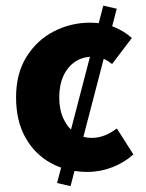

<svg xmlns="http://www.w3.org/2000/svg" viewBox="-20 -587 508 669"><path d="M225.8 61.6 178.9 50.7 339.9 -567.4 386.8 -556.6ZM284.5 12Q213.7 12 157.4 -18.8Q101.2 -49.6 68.6 -107.6Q36 -165.7 36 -247.8Q36 -330.4 71.9 -388.4Q107.9 -446.5 166.9 -477.3Q225.9 -508 294.3 -508Q340.2 -508 376.5 -493.4Q412.8 -478.7 439.4 -454.7L370.4 -363.7Q356.6 -375.3 340.3 -382.4Q324 -389.4 302.5 -389.4Q268 -389.4 241.9 -372Q215.8 -354.6 201.1 -322.8Q186.4 -291.1 186.4 -247.8Q186.4 -205 201.2 -173.2Q216 -141.5 241.3 -124.1Q266.6 -106.6 299.4 -106.6Q323.9 -106.6 346.1 -115.7Q368.2 -124.7 387.1 -139.5L444.7 -48.9Q413.7 -20.9 371.8 -4.4Q329.9 12 284.5 12Z"/></svg>

Font: Source Sans 3
Style: Regular
Weight: 200
Designer: Paul D. Hunt
Foundry: Adobe
Version: Version 3.046;hotconv 1.0.118;makeotfexe 2.5.65603